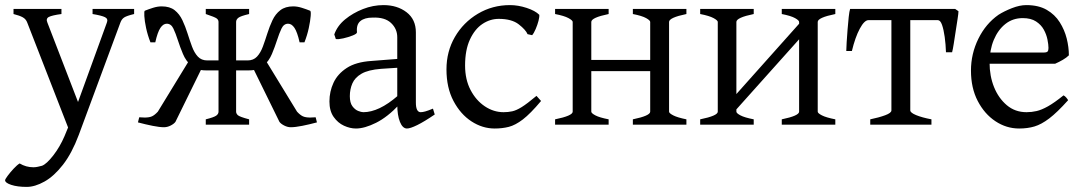

<svg xmlns="http://www.w3.org/2000/svg" viewBox="-33 -489 4251 753"><path d="M493 -434Q464 -427 454 -420.5Q444 -414 439 -400L276 40Q249 112 214 157Q179 202 141.5 223Q104 244 72 244Q35 244 11 236Q-13 228 -13 218Q-13 214 -3 200.5Q7 187 20.5 172.5Q34 158 44 152Q69 167 98 167Q107 167 115.5 165Q124 163 132 161Q150 154 176 120.5Q202 87 220 45L234 11L74 -400Q69 -414 56.5 -421Q44 -428 20 -434V-454H208V-434Q171 -429 158.5 -422.5Q146 -416 153 -400L273 -89L386 -400Q392 -415 379 -421.5Q366 -428 330 -434V-454H493Z M893 -51Q893 -44 899.5 -37.5Q906 -31 944 -21V0H774V-21Q806 -29 815 -35.5Q824 -42 824 -51V-403Q824 -411 817 -416.5Q810 -422 774 -434V-454H944V-434Q910 -426 901.5 -419Q893 -412 893 -403ZM1142 -323Q1133 -363 1122 -379.5Q1111 -396 1097 -396Q1080 -396 1071 -377Q1062 -358 1053.5 -331.5Q1045 -305 1033.5 -277.5Q1022 -250 1001 -231.5Q980 -213 944 -213H874L876 -252H938Q961 -252 975 -267Q989 -282 998 -306.5Q1007 -331 1015.5 -358Q1024 -385 1035.5 -409.5Q1047 -434 1066.5 -449Q1086 -464 1117 -464Q1133 -464 1150.5 -458.5Q1168 -453 1183 -447Q1187 -446 1185.5 -426.5Q1184 -407 1178 -379Q1172 -351 1161 -323ZM1063 -11 958 -225 1011 -249 1132 -51Q1144 -38 1154.5 -33Q1165 -28 1184 -28Q1189 -28 1193.5 -28.5Q1198 -29 1205 -29L1210 -9Q1180 -1 1152.5 4.5Q1125 10 1107 10Q1095 10 1082 3.5Q1069 -3 1063 -11ZM557 -323Q546 -351 540 -379Q534 -407 533 -426.5Q532 -446 535 -447Q550 -453 567.5 -458.5Q585 -464 601 -464Q633 -464 652 -449Q671 -434 682.5 -409.5Q694 -385 702.5 -358Q711 -331 720 -306.5Q729 -282 743 -267Q757 -252 780 -252H842L844 -213H774Q738 -213 717 -231.5Q696 -250 684.5 -277.5Q673 -305 664.5 -331.5Q656 -358 647 -377Q638 -396 621 -396Q607 -396 596 -379.5Q585 -363 576 -323ZM513 -29Q520 -29 524.5 -28.5Q529 -28 534 -28Q553 -28 563.5 -33Q574 -38 586 -51L707 -249L760 -225L655 -11Q649 -3 636 3.5Q623 10 610 10Q593 10 565.5 4.5Q538 -1 508 -9Z M1525 -80V-343Q1525 -376 1500.5 -399Q1476 -422 1428 -420Q1397 -420 1380.5 -406.5Q1364 -393 1367 -363Q1368 -357 1350.5 -350Q1333 -343 1313 -338.5Q1293 -334 1284 -336L1278 -354Q1290 -388 1320.5 -413Q1351 -438 1390.5 -453.5Q1430 -469 1471 -469Q1525 -469 1561.5 -441Q1598 -413 1598 -362V-87Q1598 -49 1617 -49Q1624 -49 1635 -52Q1646 -55 1665 -63L1672 -40Q1631 -12 1603.5 1.5Q1576 15 1563 15Q1546 15 1535.5 -11Q1525 -37 1525 -80ZM1259 -91Q1259 -130 1275 -164.5Q1291 -199 1327 -222.5Q1363 -246 1424 -250L1578 -262L1583 -227L1461 -219Q1411 -215 1385 -200Q1359 -185 1349 -162Q1339 -139 1339 -112Q1339 -86 1349 -72.5Q1359 -59 1371.5 -54Q1384 -49 1392 -49Q1422 -49 1456 -65Q1490 -81 1529 -115L1533 -79Q1487 -30 1442 -7.5Q1397 15 1363 15Q1340 15 1316 4Q1292 -7 1275.5 -30.5Q1259 -54 1259 -91Z M2089 -93Q2047 -43 2017.5 -20.5Q1988 2 1962.5 8.5Q1937 15 1907 15Q1859 15 1816 -13Q1773 -41 1745.5 -93Q1718 -145 1718 -217Q1718 -287 1751 -344Q1784 -401 1841 -435Q1898 -469 1967 -469Q1999 -469 2032.5 -458Q2066 -447 2082 -431Q2083 -423 2079 -407.5Q2075 -392 2068 -375.5Q2061 -359 2054 -351L2036 -355Q2029 -372 2001.5 -393.5Q1974 -415 1923 -415Q1889 -415 1859 -395Q1829 -375 1810 -334Q1791 -293 1791 -232Q1791 -177 1812.5 -136Q1834 -95 1868.5 -72Q1903 -49 1942 -49Q1960 -49 1976 -52.5Q1992 -56 2013 -69Q2034 -82 2071 -113Z M2249 -210V-254H2543V-210ZM2144 0V-21Q2213 -35 2213 -51V-403Q2213 -409 2196.5 -418Q2180 -427 2144 -434V-454H2354V-434Q2286 -420 2286 -403V-51Q2286 -45 2302 -36.5Q2318 -28 2354 -21V0ZM2449 0V-21Q2517 -35 2517 -51V-403Q2517 -409 2501 -418Q2485 -427 2449 -434V-454H2659V-434Q2591 -420 2591 -403V-51Q2591 -45 2607.5 -36.5Q2624 -28 2659 -21V0Z M2829 -31V-91L3119 -416V-355ZM2713 0V-21Q2782 -35 2782 -51V-403Q2782 -409 2765.5 -418Q2749 -427 2713 -434V-454H2923V-434Q2855 -420 2855 -403V-51Q2855 -45 2871 -36.5Q2887 -28 2923 -21V0ZM3033 0V-21Q3101 -35 3101 -51V-403Q3101 -409 3085 -418Q3069 -427 3033 -434V-454H3243V-434Q3174 -420 3174 -403V-51Q3174 -45 3190.5 -36.5Q3207 -28 3243 -21V0Z M3726 -445Q3726 -437 3722.5 -414.5Q3719 -392 3715 -366Q3711 -340 3707.5 -317.5Q3704 -295 3701 -284H3677Q3676 -315 3672 -344Q3668 -373 3661.5 -391.5Q3655 -410 3645 -410H3484L3496 -454H3713ZM3373 -410Q3357 -410 3339 -376.5Q3321 -343 3308 -289H3286Q3286 -300 3287.5 -323Q3289 -346 3291 -372.5Q3293 -399 3295.5 -422Q3298 -445 3301 -454H3540L3502 -410ZM3380 0V-21Q3414 -28 3438.5 -37Q3463 -46 3463 -56V-423Q3463 -434 3395 -434V-454H3605V-434Q3537 -434 3537 -423V-56Q3537 -47 3560 -37.5Q3583 -28 3620 -21V0Z M4105 -239H3825L3826 -283H4060Q4072 -283 4075.5 -287Q4079 -291 4079 -301Q4079 -314 4075 -334Q4071 -354 4060.5 -373Q4050 -392 4030 -405Q4010 -418 3978 -418Q3939 -418 3910 -395Q3881 -372 3864.5 -332.5Q3848 -293 3848 -243Q3848 -191 3865.5 -147.5Q3883 -104 3915.5 -76.5Q3948 -49 3993 -49Q4013 -49 4032.5 -53.5Q4052 -58 4077 -72Q4102 -86 4138 -115Q4144 -112 4149 -106Q4154 -100 4156 -96Q4113 -48 4082 -24.5Q4051 -1 4024 7Q3997 15 3964 15Q3914 15 3871 -13.5Q3828 -42 3801.5 -93Q3775 -144 3775 -212Q3775 -278 3804 -337Q3833 -396 3883 -431Q3905 -445 3935.5 -457Q3966 -469 3992 -469Q4040 -469 4072 -450.5Q4104 -432 4123 -402Q4142 -372 4150.5 -338Q4159 -304 4159 -272Q4150 -263 4135.5 -254.5Q4121 -246 4105 -239Z"/></svg>

Font: ChillKai
Style: Regular
Weight: 400
Designer: ChillType
Foundry: 寒蝉字型
Version: Version 2.000